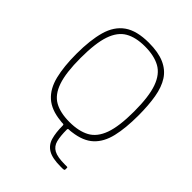

<svg xmlns="http://www.w3.org/2000/svg" viewBox="-244 -796 1108 1108"><g transform="rotate(45 310.5 -242.0)"><path d="M58 -334Q58 -446 79.5 -522Q101 -598 155.5 -636.5Q210 -675 309 -675Q386 -675 436 -653Q486 -631 513.5 -588.5Q541 -546 552 -482Q563 -418 563 -334Q563 -232 546 -160Q529 -88 485 -47Q441 -6 360 4Q354 5 348 5.5Q342 6 336 6Q328 6 328 14Q328 67 336.5 100.5Q345 134 373.5 149.5Q402 165 463 165H480Q485 165 485 169V183Q485 185 484 187Q483 189 479 190Q477 191 470.5 191Q464 191 453 191Q386 191 352 171Q318 151 306.5 111.5Q295 72 295 14Q295 12 294 9Q293 6 288 6Q282 6 276 5.5Q270 5 265 4Q185 -4 139.5 -44.5Q94 -85 76 -158Q58 -231 58 -334ZM92 -334Q92 -214 115 -147Q138 -80 185.5 -53.5Q233 -27 308 -27Q383 -27 432 -53.5Q481 -80 505 -146.5Q529 -213 529 -334Q529 -455 505 -522.5Q481 -590 432 -617Q383 -644 308 -644Q233 -644 185.5 -616.5Q138 -589 115 -522Q92 -455 92 -334Z"/></g></svg>

Font: Glory Thin Thin
Style: Regular
Weight: 250
Version: Version 1.011